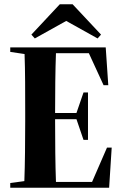

<svg xmlns="http://www.w3.org/2000/svg" viewBox="-20 -879 572 899"><path d="M320 -859H260L127 -717L143 -699L290 -781L437 -699L453 -717ZM28 -636 95 -626C98 -549 98 -443 98 -354V-310C98 -219 97 -110 94 -31L28 -22V0H491L503 -188H481L411 -27H242C239 -106 238 -217 238 -310V-321H338L371 -224H392V-446H371L338 -350H238V-354C238 -444 239 -552 242 -630H396L465 -480H487L475 -657H28Z"/></svg>

Font: Source Serif 4 Display
Style: Bold
Weight: 700
Designer: Frank Grießhammer
Foundry: Adobe Systems Incorporated
Version: Version 4.004;hotconv 1.0.117;makeotfexe 2.5.65602